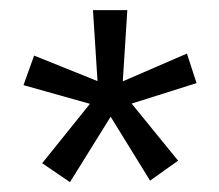

<svg xmlns="http://www.w3.org/2000/svg" viewBox="-20 -743 434 380"><path d="M277 -385.5 199 -512 118.5 -382.5 63.5 -420 158 -537.5 26.5 -574.5 47.5 -633 173 -582.5 164 -723H232L223 -582L350 -637L369 -578.5L240.5 -538L332.5 -425Z"/></svg>

Font: Public Sans
Style: Regular
Weight: 400
Designer: The Public Sans project authors (U.S. Web Design System). Libre Franklin designed by Pablo Impallari and Rodrigo Fuenzal
Version: Version 1.008; ttfautohint (v1.8.1) -l 8 -r 50 -G 200 -x 14 